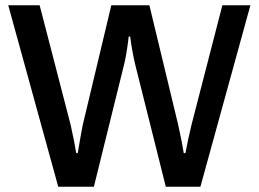

<svg xmlns="http://www.w3.org/2000/svg" viewBox="-20 -706 978 726"><path d="M200.2 0 11.2 -686H129.9L247.1 -233.9Q262.7 -163.6 268.1 -127H273.9Q290 -222.2 293 -233.9L400.9 -686H544.9L653.8 -233.9Q669.4 -163.6 674.8 -127H681.2Q688.5 -168.5 704.1 -233.9L820.8 -686H926.8L737.8 0H606.9L492.2 -458Q479 -513.2 472.2 -567.9H466.8Q457.5 -492.2 448.2 -458L335 0Z"/></svg>

Font: Archivo Medium
Style: Regular
Weight: 500
Designer: Hector Gatti
Foundry: Omnibus-Type
Version: Version 2.001